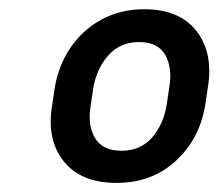

<svg xmlns="http://www.w3.org/2000/svg" viewBox="-20 -742 489 424"><path d="M95.2 -509.9 100.9 -548.3Q109.4 -598.7 136.4 -637.8Q163.4 -676.8 204.9 -699.2Q246.4 -721.6 298.3 -721.6Q377.1 -721.6 414.4 -672.8Q451.7 -623.9 438.9 -548.3L433.2 -509.9Q420.5 -434.3 367.7 -386.2Q315 -338.1 237.2 -338.1Q158.4 -338.1 120.4 -386.2Q82.4 -434.3 95.2 -509.9ZM186.1 -548.3 180.4 -509.9Q172.9 -466.3 189.5 -437.7Q206 -409.1 248.6 -409.1Q290.1 -409.1 315.3 -437.7Q340.6 -466.3 348 -509.9L353.7 -548.3Q361.2 -590.9 345.3 -620Q329.5 -649.1 286.9 -649.1Q245.4 -649.1 219.5 -620Q193.5 -590.9 186.1 -548.3Z"/></svg>

Font: Inter UI
Style: Italic
Weight: 400
Italic angle: -9.39999°
Designer: Rasmus Andersson
Foundry: rsms
Version: 3.2;8d6f07862